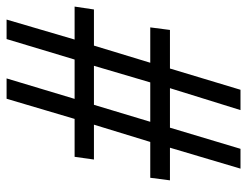

<svg xmlns="http://www.w3.org/2000/svg" viewBox="-104 -650 754 586"><g transform="rotate(-90 273.0 -357.0)"><path d="M51.3 0 115.2 -215.3H15.6L23.4 -275.4H132.8L185.5 -447.3H79.1L87.4 -506.3H203.1L264.6 -713.9H326.7L264.2 -506.3H384.3L446.8 -713.9H506.3L445.3 -506.3H545.9L537.1 -447.3H426.8L374.5 -275.4H482.4L474.6 -215.3H356.9L292 0H230L296.9 -215.3H176.3L111.8 0ZM194.3 -275.4H314.5L365.2 -447.3H246.1Z"/></g></svg>

Font: Open Sans SemiCondensed
Style: Italic
Weight: 400
Width: 4
Italic angle: -12°
Designer: Monotype Design Team
Foundry: Monotype Imaging Inc.
Version: Version 3.000